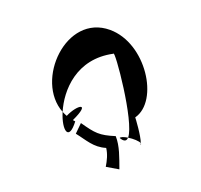

<svg xmlns="http://www.w3.org/2000/svg" viewBox="-73 -648 531 506"><g transform="rotate(20 193.0 -395.5)"><path d="M112.6 -321.2C127 -273.9 155.3 -252.8 152.4 -309C150.4 -309 147.4 -310 145.4 -310C175.4 -372.9 142 -352.1 126.4 -315C121.6 -316.8 117 -318.9 112.6 -321.2ZM112.6 -321.2C96.1 -375.6 97.9 -464.6 186 -511C184.7 -524.4 299.1 -360.3 297.9 -316.3C312 -318.4 329.2 -318 334.4 -314C328.4 -332 298.4 -372 297.4 -373C341.4 -435 257.4 -567 156.4 -567C32 -567 15.7 -373.8 112.6 -321.2ZM165 -279C196.4 -272.7 220.5 -261.2 253 -271.2C262.3 -257 266.3 -240.8 269 -224L305 -230C294.3 -258.6 284.6 -288.2 266 -309C224.3 -296 211.5 -298.1 168 -310ZM277.4 -308C291.6 -302.7 297.6 -306.5 297.9 -316.3C287.5 -314.7 278.7 -311.8 277.4 -308ZM334.4 -314C335.4 -312 335.4 -310 335.4 -309C336.4 -311 336.4 -313 334.4 -314Z"/></g></svg>

Font: Getaway
Style: Regular
Weight: 400
Version: Version 0.1